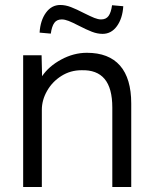

<svg xmlns="http://www.w3.org/2000/svg" viewBox="-20 -751 617 771"><path d="M73 -529H147L149 -445Q176 -485 226 -512Q276 -539 329 -539Q417 -539 462 -487.5Q507 -436 507 -335V0H431V-319Q431 -397 400 -434Q369 -471 307 -469Q263 -469 226.5 -446Q190 -423 169 -386Q148 -349 148 -310V0H73ZM222 -731Q243 -731 265 -722.5Q287 -714 318 -698Q344 -685 359 -679Q374 -673 386 -673Q406 -673 416 -687Q426 -701 430 -730L475 -726Q472 -677 449.5 -646Q427 -615 392 -615Q371 -615 349 -623.5Q327 -632 296 -648Q271 -661 255.5 -667Q240 -673 228 -673Q208 -673 198 -659Q188 -645 184 -616L139 -620Q142 -669 164.5 -700Q187 -731 222 -731Z"/></svg>

Font: Lexend HM
Style: Regular
Weight: 400
Designer: Bonnie Shaver-Troup, Thomas Jockin, Octavio Pardo
Foundry: Lexend
Version: Version 1.091